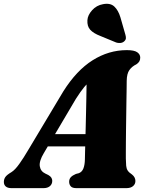

<svg xmlns="http://www.w3.org/2000/svg" viewBox="-50 -974 776 994"><path d="M177 -181.5Q152 -140 156 -113.5Q160 -87 184.5 -75.5L200 -68Q211.5 -61.5 216 -53.8Q220.5 -46 220.5 -38Q220.5 -20.5 208.2 -10.2Q196 0 175.5 0H9.5Q-10 0 -20 -8.5Q-30 -17 -30 -32Q-30 -46 -22.5 -57.2Q-15 -68.5 9.5 -83Q28 -94.5 50.2 -125.8Q72.5 -157 95.5 -196.5L277.5 -500.5Q346 -609.5 429.5 -662Q513 -714.5 606.5 -714.5Q645 -714.5 660.5 -703.5Q676 -692.5 676 -676Q676 -664.5 671.5 -656.5Q667 -648.5 656 -641Q633 -630 619.8 -611.2Q606.5 -592.5 606 -555.5Q606 -538 605.5 -510.5Q605 -483 604.5 -449.5Q604 -416 603.5 -379.5Q603 -343 602.5 -307.5Q602 -272 601.8 -241Q601.5 -210 601.5 -187Q601.5 -164 601.5 -153Q602 -130.5 603.2 -116Q604.5 -101.5 611 -91.2Q617.5 -81 633.5 -70.5Q651 -56.5 651 -37Q651 -21 638.8 -10.5Q626.5 0 604.5 0H345.5Q324 0 316 -9.8Q308 -19.5 308 -33Q308 -47.5 316.8 -56.8Q325.5 -66 343 -73.5L358.5 -77.5Q375 -84 382 -102.5Q389 -121 389.5 -148.5Q390 -166 390.5 -192.5Q391 -219 392 -251.5Q393 -284 393.8 -320Q394.5 -356 395.5 -393Q396.5 -430 397 -465Q397.5 -500 398 -530.8Q398.5 -561.5 398.5 -585L445 -573Q432.5 -567 418.2 -556Q404 -545 386 -523.2Q368 -501.5 343 -462.5ZM152 -216 162.5 -279.5H448.5L443 -216ZM573.5 -884 599 -795Q602 -785.5 601.8 -776.5Q601.5 -767.5 592.5 -759.5Q584.5 -752.5 572.8 -751.5Q561 -750.5 551.5 -754L469 -788Q434 -801.5 417.2 -819.8Q400.5 -838 402.5 -869.5Q404 -895.5 426.8 -921Q449.5 -946.5 484 -952.5Q521.5 -959.5 542 -940Q562.5 -920.5 573.5 -884Z"/></svg>

Font: Fraunces
Style: Italic
Weight: 900
Italic angle: -16°
Version: Version 1.000;[0bf87f6ff]